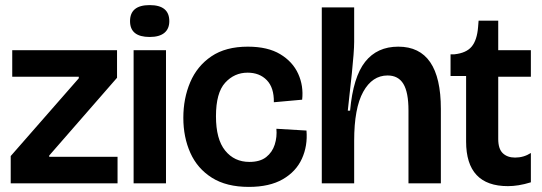

<svg xmlns="http://www.w3.org/2000/svg" viewBox="-20 -719 2127 753"><path d="M22 0V-107L289 -412V-418H28V-522H439V-414L173 -109V-104H441V0Z M504 0V-522H631V0ZM567 -574Q490 -574 490 -636Q490 -699 567 -699Q644 -699 644 -636Q644 -606 624.5 -590Q605 -574 567 -574Z M956 14Q868 14 811 -22Q754 -58 726.5 -119.5Q699 -181 699 -257Q699 -333 726 -396.5Q753 -460 809 -498Q865 -536 952 -536Q1030 -536 1079 -506.5Q1128 -477 1149.5 -429.5Q1171 -382 1165 -328L1054 -318Q1055 -375 1026.5 -404.5Q998 -434 951 -434Q899 -434 863 -394.5Q827 -355 827 -263Q827 -173 863 -128.5Q899 -84 958 -84Q1000 -84 1024 -103Q1048 -122 1057.5 -152Q1067 -182 1064 -214L1182 -207Q1187 -147 1164 -96.5Q1141 -46 1089 -16Q1037 14 956 14Z M1242 0V-252V-690H1369V-555Q1369 -536 1366.5 -503.5Q1364 -471 1360 -432Q1356 -393 1351.5 -354.5Q1347 -316 1344 -285H1353Q1365 -417 1412 -476.5Q1459 -536 1542 -536Q1709 -536 1709 -292V0H1582V-286Q1582 -357 1562 -390Q1542 -423 1500 -423Q1440 -423 1404.5 -359Q1369 -295 1369 -167V0Z M1972 11Q1808 11 1808 -164V-421H1747V-506H1762Q1809 -511 1830 -536.5Q1851 -562 1855 -613L1857 -638H1934V-522H2062V-418H1934V-174Q1934 -135 1952 -118Q1970 -101 2000 -101Q2034 -101 2062 -119V-4Q2036 4 2014 7.5Q1992 11 1972 11Z"/></svg>

Font: Bricolage Grotesque 96pt SemiBold
Style: Regular
Weight: 600
Designer: Mathieu Triay
Foundry: Atelier Triay
Version: Version 1.001; ttfautohint (v1.8.4.7-5d5b);gftools[0.9.33.de